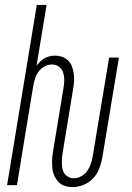

<svg xmlns="http://www.w3.org/2000/svg" viewBox="-20 -755 540 783"><path d="M276 8Q259 8 244 3Q229 -2 218.5 -13Q208 -24 201.5 -38.5Q195 -53 193.5 -69Q192 -85 192.5 -101.5Q193 -118 196 -135L239 -397Q242 -413 242 -429Q242 -445 237.5 -459.5Q233 -474 220.5 -483Q208 -492 192 -492Q177 -492 162.5 -484.5Q148 -477 138 -464Q128 -451 123.5 -436.5Q119 -422 116 -407L49 0H9L130 -735H170L129 -487Q136 -496 144 -504Q152 -512 162 -517.5Q172 -523 182.5 -525.5Q193 -528 204 -528Q220 -528 234 -523Q248 -518 258.5 -507.5Q269 -497 274 -482.5Q279 -468 281 -453Q283 -438 282 -422.5Q281 -407 278 -391L235 -129Q233 -118 232.5 -107Q232 -96 232.5 -85Q233 -74 235.5 -63.5Q238 -53 244.5 -45Q251 -37 260.5 -32.5Q270 -28 281 -28Q296 -28 311 -36Q326 -44 335.5 -57.5Q345 -71 350 -86Q355 -101 358 -117L425 -520H465L397 -111Q393 -89 384.5 -67Q376 -45 359.5 -27.5Q343 -10 320.5 -1Q298 8 276 8Z"/></svg>

Font: Iosevka Extralight
Style: Italic
Weight: 200
Italic angle: -9°
Monospace: yes
Designer: Belleve Invis
Foundry: Belleve Invis
Version: Version 32.5.0; ttfautohint (v1.8.4)